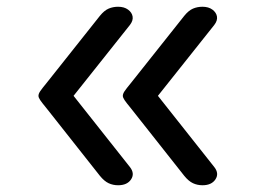

<svg xmlns="http://www.w3.org/2000/svg" viewBox="-20 -535 765 569"><path d="M330 14Q315 14 302 8Q289 2 276 -14L118 -214Q104 -231 99 -238.5Q94 -246 94 -251Q94 -257 99 -264.5Q104 -272 118 -289L276 -488Q289 -504 302 -509.5Q315 -515 330 -515Q348 -515 359.5 -506.5Q371 -498 373 -486Q375 -474 365 -461L198 -251L365 -40Q380 -21 368.5 -3.5Q357 14 330 14ZM580 14Q565 14 552 8Q539 2 526 -14L368 -214Q354 -231 349 -238.5Q344 -246 344 -251Q344 -257 349 -264.5Q354 -272 368 -289L526 -488Q539 -504 552 -509.5Q565 -515 580 -515Q598 -515 609.5 -506.5Q621 -498 623 -486Q625 -474 615 -461L448 -251L615 -40Q630 -21 618.5 -3.5Q607 14 580 14Z"/></svg>

Font: Playwrite US Modern
Style: Regular
Weight: 400
Designer: Veronika Burian, José Scaglione
Foundry: TypeTogether
Version: Version 1.002